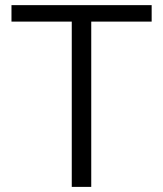

<svg xmlns="http://www.w3.org/2000/svg" viewBox="-20 -731 637 751"><path d="M573.2 -710.9V-646.5H336.9V0H260.7V-646.5H24.9V-710.9Z"/></svg>

Font: Vazirmatn FD Light
Style: Regular
Weight: 300
Designer: Saber Rastikerdar
Foundry: Saber Rastikerdar
Version: Version 33.003